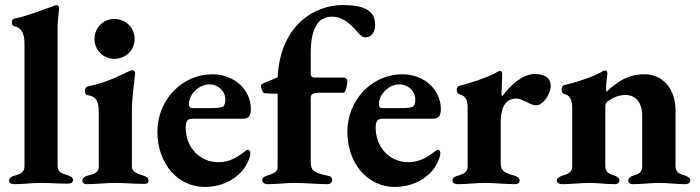

<svg xmlns="http://www.w3.org/2000/svg" viewBox="-20 -726 2769 760"><path d="M36 3C76 3 105 -2 140 -2C175 -2 210 1 249 1C261 1 269 -4 269 -13C269 -23 261 -28 246 -33C226 -40 208 -42 208 -71V-624C209 -656 214 -683 214 -693C214 -699 212 -705 204 -705C200 -705 196 -704 191 -702C160 -691 87 -662 36 -652C31 -651 27 -646 27 -637C27 -628 31 -623 37 -622C70 -615 77 -586 77 -550V-69C77 -41 59 -38 39 -31C24 -27 16 -21 16 -11C16 -2 24 3 36 3Z M432 -493C478 -493 513 -528 513 -571C513 -616 478 -651 432 -651C389 -651 354 -616 354 -571C354 -528 389 -493 432 -493ZM322 3C361 3 400 -2 435 -2C470 -2 515 2 553 2C562 2 568 -2 568 -11C568 -22 561 -26 550 -30C513 -41 502 -50 502 -68V-289C502 -337 512 -402 515 -436C515 -443 510 -448 502 -448C499 -448 491 -445 482 -440C453 -426 396 -397 327 -384C321 -383 316 -375 316 -367C316 -358 320 -350 328 -349C357 -345 371 -329 371 -283V-67C371 -45 358 -38 324 -30C313 -27 306 -20 306 -10C306 -2 314 3 322 3Z M791 14C880 14 943 -38 963 -90C969 -103 971 -113 971 -120C971 -128 967 -133 961 -133C957 -133 952 -129 947 -125C915 -100 884 -84 845 -84C769 -84 715 -144 715 -221C715 -247 723 -256 742 -256H942C964 -256 973 -268 973 -294C973 -372 906 -432 821 -432C700 -432 603 -330 603 -205C603 -79 683 14 791 14ZM742 -298C733 -298 728 -303 728 -312C726 -351 767 -392 808 -392C844 -392 872 -366 872 -331C872 -317 867 -305 861 -303C848 -299 840 -298 802 -298Z M1013 -386C1013 -376 1020 -358 1027 -357C1048 -355 1066 -355 1079 -355V-70C1079 -48 1073 -42 1037 -31C1025 -27 1018 -22 1018 -11C1018 -2 1029 3 1038 3C1078 3 1112 -2 1147 -2C1182 -2 1238 3 1278 3C1287 3 1295 -5 1295 -13C1295 -24 1289 -29 1275 -31C1220 -42 1210 -52 1210 -87V-337C1210 -353 1217 -359 1247 -359H1339C1350 -359 1355 -396 1355 -403C1355 -411 1350 -419 1339 -419H1226C1218 -419 1210 -422 1210 -433V-515C1210 -616 1240 -660 1294 -660C1337 -660 1366 -631 1389 -606C1402 -590 1414 -578 1426 -578C1450 -578 1465 -598 1465 -628C1465 -681 1427 -706 1336 -706C1234 -706 1090 -635 1079 -420C1058 -411 1040 -403 1022 -396C1017 -394 1013 -391 1013 -386Z M1543 14C1632 14 1695 -38 1715 -90C1721 -103 1723 -113 1723 -120C1723 -128 1719 -133 1713 -133C1709 -133 1704 -129 1699 -125C1667 -100 1636 -84 1597 -84C1521 -84 1467 -144 1467 -221C1467 -247 1475 -256 1494 -256H1694C1716 -256 1725 -268 1725 -294C1725 -372 1658 -432 1573 -432C1452 -432 1355 -330 1355 -205C1355 -79 1435 14 1543 14ZM1494 -298C1485 -298 1480 -303 1480 -312C1478 -351 1519 -392 1560 -392C1596 -392 1624 -366 1624 -331C1624 -317 1619 -305 1613 -303C1600 -299 1592 -298 1554 -298Z M1791 3C1831 3 1865 -2 1900 -2C1935 -2 1980 3 2020 3C2030 3 2037 -3 2037 -11C2037 -21 2029 -27 2015 -31C1978 -41 1962 -51 1962 -78V-241C1962 -316 1991 -336 2026 -336C2036 -336 2049 -329 2063 -323C2076 -316 2090 -309 2102 -309C2131 -309 2160 -356 2160 -386C2160 -413 2142 -433 2096 -433C2048 -433 1999 -387 1969 -346C1967 -346 1965 -349 1965 -355C1966 -376 1968 -423 1968 -434C1968 -441 1966 -445 1959 -445C1954 -445 1943 -439 1936 -434C1900 -417 1843 -397 1800 -387C1792 -385 1788 -380 1788 -370C1788 -358 1795 -354 1801 -352C1825 -345 1831 -327 1831 -299V-69C1831 -49 1823 -40 1794 -31C1779 -27 1771 -22 1771 -11C1771 -2 1780 3 1791 3Z M2204 3C2244 3 2278 -2 2313 -2C2348 -2 2375 3 2415 3C2424 3 2432 -3 2432 -11C2432 -21 2424 -27 2412 -31C2393 -38 2376 -42 2376 -69V-305C2376 -311 2378 -319 2384 -324C2408 -341 2429 -350 2458 -350C2497 -349 2522 -319 2522 -268V-69C2522 -42 2507 -37 2487 -31C2476 -27 2467 -22 2467 -11C2467 -2 2476 3 2484 3C2524 3 2554 -2 2589 -2C2624 -2 2655 3 2695 3C2703 3 2712 -2 2712 -11C2712 -22 2703 -27 2692 -31C2672 -37 2654 -42 2654 -69V-289C2654 -377 2601 -432 2531 -432C2469 -432 2427 -406 2381 -363C2380 -364 2379 -372 2379 -378C2379 -397 2384 -425 2384 -435C2384 -441 2383 -447 2375 -447C2370 -447 2362 -442 2357 -439C2319 -419 2258 -399 2213 -389C2206 -387 2203 -380 2203 -372C2203 -361 2208 -355 2214 -354C2238 -349 2245 -326 2245 -298V-69C2245 -42 2227 -37 2207 -31C2195 -27 2184 -22 2184 -11C2184 -2 2195 3 2204 3Z"/></svg>

Font: EB Garamond
Style: Bold
Weight: 700
Designer: Georg Duffner and Octavio Pardo
Foundry: Georg Duffner
Version: Version 1.000;PS 001.000;hotconv 1.0.88;makeotf.lib2.5.64775